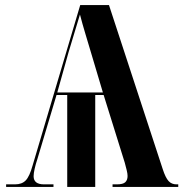

<svg xmlns="http://www.w3.org/2000/svg" viewBox="-20 -734 720 754"><path d="M4 0V-10H39Q66 -10 81 -25.5Q96 -41 108 -84L295 -714H408L619 -70Q630 -36 642 -23Q654 -10 673 -10H680V0H422V-10H439Q463 -10 472 -18.5Q481 -27 481 -43Q481 -52 477.5 -66Q474 -80 470 -95L387 -361H354V0H244V-361H202L127 -110Q120 -89 116 -71Q112 -53 112 -42Q112 -10 153 -10H190V0ZM205 -371H384L339 -522Q328 -559 315.5 -600.5Q303 -642 294 -677Q282 -638 271 -601Q260 -564 249 -528Z"/></svg>

Font: Noto Serif Display Condensed
Style: Bold
Weight: 700
Width: 3
Designer: Monotype Design Team
Foundry: Monotype Imaging Inc.
Version: Version 2.009